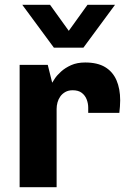

<svg xmlns="http://www.w3.org/2000/svg" viewBox="-20 -782 540 802"><path d="M62 0V-511H179.5L198 -436.5Q200.5 -441 209.2 -454.2Q218 -467.5 235 -483Q252 -498.5 277 -509.8Q302 -521 336 -521Q387 -521 419 -501.8Q451 -482.5 466.5 -447Q482 -411.5 482 -363Q482 -351.5 481 -337.2Q480 -323 478.5 -310.5H348.5V-332.5Q348.5 -350 342 -366.8Q335.5 -383.5 321.5 -394.2Q307.5 -405 283.5 -405Q266 -405 253 -397.8Q240 -390.5 232 -379.2Q224 -368 220.2 -354.2Q216.5 -340.5 216.5 -327V0ZM460.5 -762 328.5 -583H205L73 -762H189L303 -603.5H231.5L345.5 -762Z"/></svg>

Font: Chivo Medium
Style: Regular
Weight: 500
Designer: Hector Gatti
Foundry: Omnibus-Type
Version: Version 2.002